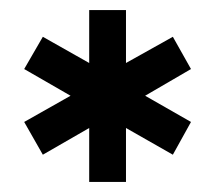

<svg xmlns="http://www.w3.org/2000/svg" viewBox="-20 -728 427 381"><path d="M157 -474 65 -421 28 -486 120 -538 28 -591 65 -655 157 -603V-708H230V-603L323 -655L359 -591L268 -538L359 -486L323 -421L230 -474V-367H157Z"/></svg>

Font: Lineal Medium
Style: Regular
Weight: 600
Designer: Created by Frank Adebiaye with contributions from Anton Moglia & Ariel Martín Pérez
Created by Frank ADEBIAYE with FontF
Foundry: Velvetyne Type Foundry
Version: Version 2.000